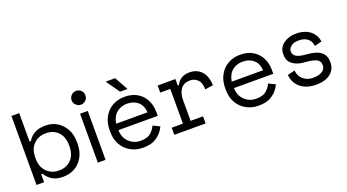

<svg xmlns="http://www.w3.org/2000/svg" viewBox="-54 -1265 3308 1830"><g transform="rotate(-20 1600.5 -350.0)"><path d="M554 -103Q522 -46 470 -16Q418 14 348 14Q279 14 236 -15Q194 -43 174 -81H160V0H83V-700H162V-412H176Q205 -465 268 -490Q301 -503 361 -503Q418 -503 471 -473Q522 -442 554 -386Q585 -330 585 -251V-238Q585 -159 554 -103ZM161 -240Q161 -153 210 -105Q258 -56 334 -56Q409 -56 457 -105Q504 -154 504 -240V-249Q504 -335 457 -385Q409 -433 334 -433Q258 -433 210 -385Q161 -336 161 -249Z M673 -644Q673 -673 694 -694Q714 -714 743 -714Q771 -714 793 -694Q813 -672 813 -644Q813 -615 793 -595Q772 -574 743 -574Q714 -574 694 -595Q673 -614 673 -644ZM705 0V-72V-424V-496H783V-72V0Z M1273 -7Q1229 14 1160 14Q1090 14 1034 -18Q978 -50 947 -106Q916 -162 916 -238V-250Q916 -327 947 -383Q979 -442 1033 -472Q1088 -503 1158 -503Q1228 -503 1281 -474Q1335 -443 1364 -389Q1394 -334 1394 -260V-224H995Q998 -144 1046 -101Q1094 -56 1162 -56Q1228 -56 1263 -85Q1297 -113 1315 -154L1383 -121Q1346 -43 1273 -7ZM996 -289H1314Q1309 -358 1268 -395Q1224 -433 1159 -433Q1093 -433 1049 -395Q1007 -359 996 -289ZM1211 -563H1135L1039 -700H1135Z M1672 -430H1684Q1722 -510 1818 -510Q1893 -510 1939 -461Q1985 -412 1988 -318L1906 -306Q1906 -374 1873 -406Q1840 -436 1801 -436Q1761 -436 1739 -424Q1716 -412 1701 -391Q1672 -350 1672 -282V-72H1798V0H1480V-72H1594V-424H1492V-496H1672Z M2445 -7Q2401 14 2332 14Q2262 14 2206 -18Q2150 -50 2119 -106Q2088 -162 2088 -238V-250Q2088 -327 2119 -383Q2151 -442 2205 -472Q2260 -503 2330 -503Q2400 -503 2453 -474Q2507 -443 2536 -389Q2566 -334 2566 -260V-224H2167Q2170 -144 2218 -101Q2266 -56 2334 -56Q2400 -56 2435 -85Q2469 -113 2487 -154L2555 -121Q2518 -43 2445 -7ZM2168 -289H2486Q2481 -358 2440 -395Q2396 -433 2331 -433Q2265 -433 2221 -395Q2179 -359 2168 -289Z M2826 -313Q2855 -294 2940 -288Q3115 -275 3115 -146V-140Q3115 -70 3061 -27Q3008 14 2919 14Q2812 14 2751 -42Q2698 -92 2693 -166L2767 -184Q2771 -128 2811 -93Q2851 -58 2910 -58Q2970 -58 3004 -80Q3037 -101 3037 -142Q3037 -182 3004 -200Q2971 -218 2891 -224Q2811 -228 2765 -263Q2719 -297 2719 -362V-368Q2719 -435 2775 -474Q2825 -510 2899 -510Q2991 -510 3047 -462Q3094 -421 3103 -356L3029 -338Q3025 -386 2991 -413Q2957 -440 2903 -440Q2858 -440 2835 -426Q2795 -402 2795 -367Q2795 -332 2826 -313Z"/></g></svg>

Font: Rilu
Style: Regular
Weight: 500
Designer: Alí Sinisterra
Foundry: Alí Sinisterra
Version: 0.1